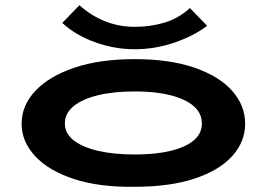

<svg xmlns="http://www.w3.org/2000/svg" viewBox="-20 -709 1040 737"><path d="M497 8Q362 10 265 -21.5Q168 -53 115.5 -109Q63 -165 63 -234Q63 -304 115.5 -360Q168 -416 265 -449Q362 -482 497 -482Q632 -482 727 -449Q822 -416 871.5 -360Q921 -304 921 -234Q921 -165 871.5 -110Q822 -55 727 -23.5Q632 8 497 8ZM497 -116Q617 -116 686 -147Q755 -178 755 -235Q755 -293 686 -325.5Q617 -358 497 -358Q417 -358 356.5 -343.5Q296 -329 262.5 -301.5Q229 -274 229 -235Q229 -197 262.5 -170.5Q296 -144 356.5 -130Q417 -116 497 -116ZM709 -678 775 -610Q724 -571 649.5 -545.5Q575 -520 497 -520Q419 -520 344.5 -547Q270 -574 219 -621L285 -689Q329 -649 383 -627.5Q437 -606 497 -606Q557 -606 611 -622Q665 -638 709 -678Z"/></svg>

Font: Inconsolata UltraExpanded Black
Style: Regular
Weight: 900
Width: 9
Monospace: yes
Designer: Raph Levien, Cyreal, Brenton Simpson
Foundry: Raph Levien, Cyreal, Google
Version: Version 3.001; ttfautohint (v1.8.2.53-6de2)